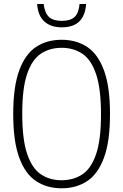

<svg xmlns="http://www.w3.org/2000/svg" viewBox="-20 -952 629 980"><path d="M294.5 9Q219 9 163.8 -27.8Q108.5 -64.5 78 -147.8Q47.5 -231 47.5 -370Q47.5 -509 78 -592.2Q108.5 -675.5 163.8 -712.2Q219 -749 294.5 -749Q370 -749 425.2 -712.2Q480.5 -675.5 511 -592.2Q541.5 -509 541.5 -370Q541.5 -231 511 -147.8Q480.5 -64.5 425.2 -27.8Q370 9 294.5 9ZM294.5 -32Q355 -32 400.2 -62Q445.5 -92 470.5 -165.2Q495.5 -238.5 495.5 -368Q495.5 -499.5 470.5 -573.5Q445.5 -647.5 400.2 -677.8Q355 -708 294.5 -708Q234 -708 188.8 -678Q143.5 -648 118.5 -574.8Q93.5 -501.5 93.5 -372Q93.5 -240.5 118.5 -166.5Q143.5 -92.5 188.8 -62.2Q234 -32 294.5 -32ZM295.5 -812.5Q239 -812.5 206.2 -842.5Q173.5 -872.5 169.5 -931.5H203Q208.5 -885.5 230 -865.5Q251.5 -845.5 295.5 -845.5Q339.5 -845.5 360.8 -865.5Q382 -885.5 386 -931.5H419.5Q411.5 -812.5 295.5 -812.5Z"/></svg>

Font: Encode Sans Cnd XLt
Style: Regular
Weight: 200
Width: 3
Designer: Multiple Designers
Foundry: Impallari Type
Version: Version 3.002; ttfautohint (v1.8.3) -l 8 -r 50 -G 200 -x 14 